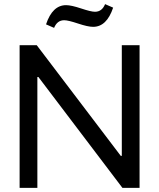

<svg xmlns="http://www.w3.org/2000/svg" viewBox="-20 -910 771 930"><path d="M570 -155V-691H656V0H573L166 -537H161V0H75V-691H158L565 -155ZM431 -780Q406 -780 358 -796Q310 -812 291 -812Q257 -812 242 -775L203 -792Q234 -885 300 -885Q325 -885 373 -869Q421 -853 440 -853Q474 -853 489 -890L528 -873Q497 -780 431 -780Z"/></svg>

Font: Average Sans
Style: Regular
Weight: 400
Designer: Eduardo Rodriguez Tunni
Foundry: Eduardo Rodriguez Tunni
Version: Version 1.002